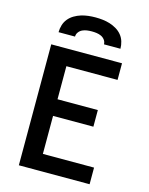

<svg xmlns="http://www.w3.org/2000/svg" viewBox="-138 -1041 876 1127"><g transform="rotate(15 300.0 -477.5)"><path d="M89 0V-735H519V-634H208V-433H453V-332H208V-101H519V0ZM112 -815Q112 -837 118.5 -858.5Q125 -880 139 -897Q153 -914 172.5 -925.5Q192 -937 213 -943.5Q234 -950 256 -952.5Q278 -955 300 -955Q322 -955 344 -952.5Q366 -950 387 -943.5Q408 -937 427.5 -925.5Q447 -914 461 -897Q475 -880 481.5 -858.5Q488 -837 488 -815H388Q388 -830 379 -842Q370 -854 357 -860Q344 -866 329.5 -868Q315 -870 300 -870Q285 -870 270.5 -868Q256 -866 243 -860Q230 -854 221 -842Q212 -830 212 -815Z"/></g></svg>

Font: Iosevka Extended
Style: Bold
Weight: 700
Width: 7
Monospace: yes
Designer: Belleve Invis
Foundry: Belleve Invis
Version: Version 32.5.0; ttfautohint (v1.8.4)